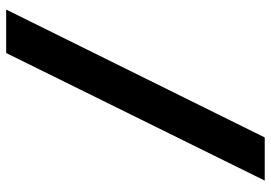

<svg xmlns="http://www.w3.org/2000/svg" viewBox="-148 -592 879 623"><g transform="rotate(90 291.5 -280.5)"><path d="M11 139 426 -700H566L152 139Z"/></g></svg>

Font: Mach SemiBold
Style: Regular
Weight: 600
Version: Version 1.002